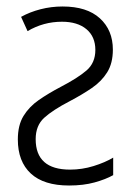

<svg xmlns="http://www.w3.org/2000/svg" viewBox="-20 -562 408 592"><path d="M173 -542Q248 -542 288 -505.5Q328 -469 328 -409Q328 -367 310.5 -339Q293 -311 263 -290.5Q233 -270 195 -250Q143 -223 116.5 -199Q90 -175 90 -133Q90 -39 196 -39Q233 -39 268.5 -50Q304 -61 329 -76V-22Q306 -9 271.5 0.5Q237 10 193 10Q115 10 75 -27Q35 -64 35 -132Q35 -176 52.5 -204.5Q70 -233 99.5 -253.5Q129 -274 167 -294Q219 -321 246.5 -344.5Q274 -368 274 -408Q274 -449 246.5 -472Q219 -495 171 -495Q114 -495 65 -466L45 -510Q72 -525 105 -533.5Q138 -542 173 -542Z"/></svg>

Font: Noto Sans Condensed Light
Style: Regular
Weight: 300
Width: 3
Designer: Monotype Design Team
Foundry: Monotype Imaging Inc.
Version: Version 2.013; ttfautohint (v1.8.4.7-5d5b)